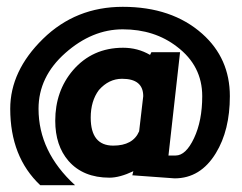

<svg xmlns="http://www.w3.org/2000/svg" viewBox="-20 -550 710 563"><path d="M400 -268Q400 -319 338 -319Q299 -319 270 -286Q246 -254 246 -205Q246 -123 312 -123Q370 -123 388 -165ZM654 -268Q654 -168 613 -101Q568 -27 492 -27L368 -36L371 -48Q331 -29 301 -29Q224 -29 181 -78Q142 -123 142 -196Q142 -283 194 -344Q251 -410 341 -410Q384 -410 420 -389L424 -397H508L474 -94H495Q525 -94 549 -145Q573 -196 573 -268Q573 -357 499 -413Q433 -464 340 -464Q250 -464 171.5 -394.5Q93 -325 93 -231Q93 -105 200 -7H98Q10 -90 10 -231Q10 -342 106 -436Q202 -530 340 -530Q484 -530 573 -451Q654 -379 654 -268Z"/></svg>

Font: RailwayN12
Style: Semibold
Weight: 400
Version: 1999; 1.0, initial release  Kernus: V2.0